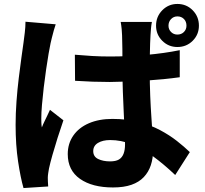

<svg xmlns="http://www.w3.org/2000/svg" viewBox="-20 -886 1040 972"><path d="M359 -609Q403 -605 447 -602.5Q491 -600 536 -600Q628 -600 719.5 -608Q811 -616 890 -632V-495Q811 -484 719.5 -478Q628 -472 536 -471Q493 -471 448.5 -472.5Q404 -474 360 -477ZM749 -775Q746 -760 744.5 -743Q743 -726 742 -709Q741 -693 740 -666Q739 -639 738.5 -605Q738 -571 738 -533Q738 -461 740.5 -401Q743 -341 746.5 -291.5Q750 -242 752.5 -201.5Q755 -161 755 -126Q755 -84 743.5 -49.5Q732 -15 708 10.5Q684 36 645.5 49.5Q607 63 552 63Q447 63 385 19.5Q323 -24 323 -106Q323 -159 351 -199.5Q379 -240 430 -262Q481 -284 549 -284Q622 -284 682 -268.5Q742 -253 790 -227.5Q838 -202 875.5 -172.5Q913 -143 941 -116L867 0Q808 -56 753.5 -95.5Q699 -135 646 -156Q593 -177 538 -177Q500 -177 476 -162.5Q452 -148 452 -121Q452 -93 477 -81Q502 -69 537 -69Q566 -69 582 -78.5Q598 -88 605.5 -107.5Q613 -127 613 -155Q613 -180 611 -221.5Q609 -263 606.5 -314Q604 -365 602 -421Q600 -477 600 -533Q600 -591 599.5 -638.5Q599 -686 598 -707Q598 -718 596 -738.5Q594 -759 591 -775ZM262 -763Q258 -752 252.5 -732.5Q247 -713 242.5 -694.5Q238 -676 236 -667Q232 -649 226 -614Q220 -579 213.5 -534.5Q207 -490 201.5 -443.5Q196 -397 192.5 -355.5Q189 -314 189 -285Q189 -276 189.5 -263Q190 -250 192 -241Q198 -257 205 -271Q212 -285 219 -300Q226 -315 233 -330L301 -277Q286 -234 271.5 -188Q257 -142 245.5 -101.5Q234 -61 228 -33Q226 -23 224 -9Q222 5 222 14Q222 22 222.5 34Q223 46 224 58L99 66Q84 14 71.5 -69Q59 -152 59 -254Q59 -311 63.5 -372.5Q68 -434 75 -491Q82 -548 88.5 -595Q95 -642 99 -670Q102 -692 105.5 -721Q109 -750 109 -776ZM833 -756Q833 -737 846 -724Q859 -711 878 -711Q898 -711 911 -724Q924 -737 924 -756Q924 -777 911 -790Q898 -803 878 -803Q859 -803 846 -789.5Q833 -776 833 -756ZM770 -756Q770 -802 801.5 -834Q833 -866 878 -866Q924 -866 955.5 -834Q987 -802 987 -756Q987 -711 955.5 -679.5Q924 -648 878 -648Q833 -648 801.5 -679.5Q770 -711 770 -756Z"/></svg>

Font: Noto Sans JP ExtraBold
Style: Regular
Weight: 800
Designer: Ryoko NISHIZUKA  (kana, bopomofo & ideographs); Paul D. Hunt (Latin, Greek & Cyrillic); Sandoll Communications , Soo-you
Foundry: Adobe
Version: Version 2.004-H2;hotconv 1.0.118;makeotfexe 2.5.65603